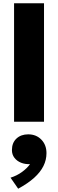

<svg xmlns="http://www.w3.org/2000/svg" viewBox="-20 -740 352 1167"><path d="M65.5 0V-720H247.5V0ZM90.5 407 44 340Q82.5 328 113.8 305.2Q145 282.5 162.5 257.5Q133 259 108 249Q83 239 67.8 219.2Q52.5 199.5 52.5 172Q52.5 128 80 102.2Q107.5 76.5 151.5 76.5Q200 76.5 231.2 108.5Q262.5 140.5 262.5 191Q262.5 232 244 269.2Q225.5 306.5 187.5 340.8Q149.5 375 90.5 407Z"/></svg>

Font: Geologica Roman ExtraBold
Style: Regular
Weight: 800
Designer: Sindre Bremnes, Frode Helland
Foundry: Monokrom Skriftforlag AS
Version: Version 1.010;gftools[0.9.28]